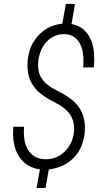

<svg xmlns="http://www.w3.org/2000/svg" viewBox="-20 -839 517 961"><path d="M350.1 -178.7Q355 -227.1 332.3 -263.2Q309.6 -299.3 252.9 -327.4Q196.3 -355.5 167.7 -384.3Q139.2 -413.1 127 -448.7Q114.7 -484.4 118.2 -530.8Q124 -609.4 171.4 -660.9Q218.8 -712.4 292 -720.7L309.6 -819.3H355.5L337.9 -718.8Q388.2 -709.5 417.5 -670.2Q446.8 -630.9 450.7 -570.8Q453.1 -535.2 449.7 -501.5H396.5Q398.9 -526.9 397 -555.7Q393.6 -606.4 369.6 -636.5Q345.7 -666.5 304.2 -668Q250.5 -668.9 214.4 -631.3Q178.2 -593.8 171.4 -531.2Q166.5 -481.4 188.2 -447Q210 -412.6 269.5 -383.1Q329.1 -353.5 357.9 -323.2Q411.1 -268.1 404.3 -180.2Q398.4 -101.6 350.6 -51Q302.7 -0.5 224.1 9.3L208 101.6H163.1L179.7 8.8Q109.4 -1 74 -57.6Q38.6 -114.3 46.9 -204.6H100.6Q94.2 -128.4 122.6 -85.7Q150.9 -43 206.5 -42Q263.7 -41 303.7 -80.1Q343.8 -119.1 350.1 -178.7Z"/></svg>

Font: TypoPRO Roboto
Style: Italic
Weight: 300
Italic angle: -12°
Designer: Google
Version: Version 2.136; 2016